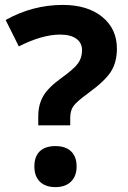

<svg xmlns="http://www.w3.org/2000/svg" viewBox="-20 -744 517 777"><path d="M233.9 -724.1Q334 -724.1 393.6 -675.8Q453.1 -627.4 453.1 -546.9Q453.1 -492.7 429 -454.3Q404.8 -416 335.9 -366.2Q288.6 -331.5 276.4 -313.5Q264.2 -295.4 264.2 -266.1V-236.8H134.8V-272.9Q134.8 -319.8 154.8 -354.7Q174.8 -389.6 227.3 -427.5Q279.8 -465.3 295.9 -487.8Q312 -510.3 312 -540.5Q312 -570.8 288.8 -587.4Q265.6 -604 223.1 -604Q150.4 -604 56.2 -556.2L2.9 -663.1Q112.3 -724.1 233.9 -724.1ZM119.1 -70.6Q119.1 -110.8 141.1 -131.8Q163.1 -152.8 204.3 -152.8Q245.6 -152.8 267.8 -131.3Q290 -109.9 290 -70.6Q290 -31.2 267.3 -9Q244.6 13.2 204.3 13.2Q164.1 13.2 141.6 -8.5Q119.1 -30.3 119.1 -70.6Z"/></svg>

Font: Open Sans Hebrew
Style: Bold
Weight: 700
Foundry: Ascender Corporation, Yanek Iontef
Version: Version 2.001;PS 002.001;hotconv 1.0.70;makeotf.lib2.5.58329